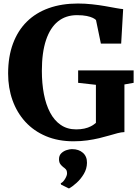

<svg xmlns="http://www.w3.org/2000/svg" viewBox="-20 -772 770 1064"><path d="M387.5 11Q302 11 234.5 -17.5Q167 -46 120.2 -97.2Q73.5 -148.5 49.2 -216.8Q25 -285 25 -364.5Q25 -458 52 -530.5Q79 -603 129 -652.2Q179 -701.5 250.5 -727Q322 -752.5 411.5 -752.5Q451.5 -752.5 490.2 -748.2Q529 -744 563.2 -738Q597.5 -732 623.2 -727.2Q649 -722.5 662.5 -721.5L651.5 -530.5H539L512 -661Q507 -666.5 494.5 -672.8Q482 -679 460.5 -683.5Q439 -688 406.5 -688Q344.5 -688 301.2 -653.2Q258 -618.5 235 -549.8Q212 -481 212 -379.5Q212 -310 223.2 -251Q234.5 -192 257.8 -148Q281 -104 317 -79.5Q353 -55 402 -55Q427 -55 447.5 -59.5Q468 -64 483.8 -72.2Q499.5 -80.5 511.5 -91V-302L413 -313V-382H720.5V-313L669.5 -304V-40Q652.5 -39.5 631.5 -34Q610.5 -28.5 585.2 -21Q560 -13.5 529.5 -6.2Q499 1 463.5 6Q428 11 387.5 11ZM462 130.5Q461.5 163.5 444.5 192Q427.5 220.5 404.5 241.2Q381.5 262 363 272H361L318.5 251L316.5 243.5Q329.5 238 340.5 219.5Q351.5 201 351.5 189.5Q351.5 173.5 344.8 166.2Q338 159 330.5 154Q322.5 148 314.8 138Q307 128 307 110Q307 89.5 319.8 77.2Q332.5 65 349.2 59.8Q366 54.5 377 54.5H380Q416.5 54.5 439.5 74.8Q462.5 95 462 130.5Z"/></svg>

Font: Merriweather 20pt ExtraBold
Style: Regular
Weight: 800
Version: Version 2.100